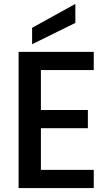

<svg xmlns="http://www.w3.org/2000/svg" viewBox="-20 -961 564 981"><path d="M189 -603V-399H429V-306H189V-93H459V0H75V-696H459V-603ZM365 -844 144 -735V-819L365 -941Z"/></svg>

Font: IBM-Poppins
Style: Poppins-Medium
Weight: 500
Designer: Mike Abbink, Paul van der Laan, Pieter van Rosmalen, Ben Mitchell, Mark Frömberg
Foundry: Bold Monday
Version: Version 1.1